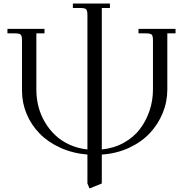

<svg xmlns="http://www.w3.org/2000/svg" viewBox="-20 -865 1065 1083"><path d="M22 -676.8V-702.1H231V-676.8H185.1V-358.9Q185.1 -310.5 196.8 -264.4Q208.5 -218.3 232.7 -177Q256.8 -135.7 290.8 -103.3Q324.7 -70.8 371.6 -49.3Q418.5 -27.8 473.1 -22V-779.8Q473.1 -804.7 466.1 -812.3Q459 -819.8 434.1 -819.8H391.1V-845.2H600.1V-819.8H554.2V-22Q623 -28.8 679 -60.1Q734.9 -91.3 770 -138.2Q805.2 -185.1 824 -241.9Q842.8 -298.8 842.8 -359.9V-637.2Q842.8 -662.1 835.9 -669.4Q829.1 -676.8 804.2 -676.8H761.2V-702.1H970.2V-676.8H923.8V-359.9Q923.8 -290.5 897.5 -226.6Q871.1 -162.6 824 -112.8Q776.9 -63 706.8 -30.8Q636.7 1.5 554.2 6.8V169.9L484.9 198.2L473.1 169.9V6.8Q390.1 0 320.3 -31.7Q250.5 -63.5 203.4 -111.8Q156.2 -160.2 130.1 -222.7Q104 -285.2 104 -354V-637.2Q104 -662.1 96.9 -669.4Q89.8 -676.8 64.9 -676.8Z"/></svg>

Font: Dihjauti
Style: Regular
Weight: 400
Designer: T. Christopher White
Version: Version 3.0.0